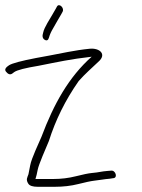

<svg xmlns="http://www.w3.org/2000/svg" viewBox="-57 -724 547 738"><path d="M109 -599C104.5 -585.5 106.4 -576.2 114.6 -571.2C122.8 -566.2 128.4 -569.1 131.4 -580.1C134.4 -591 139.6 -602.5 146.9 -614.7C158.3 -633.9 168.7 -654 178.8 -670L183.1 -678C192.4 -692.4 170.4 -713.9 162 -699L157.7 -691C154.3 -685.7 150 -678.2 144.7 -668.5C136.1 -652.9 112.8 -618.7 109 -599ZM-30.5 -467C-37.4 -460.7 -38.7 -454.7 -34.5 -449.2C-26.2 -438.5 -18.1 -435.7 -10.2 -441L-2.2 -447C9.2 -454.9 40.9 -462.9 90.4 -471C170.5 -486.7 210.7 -496.2 295.4 -506C207.8 -428.2 150.2 -325.5 102.3 -198C92.6 -174.4 64.1 -116.3 59 -88.1C56.1 -72 53.8 -60.7 52.3 -54C48.1 -41.6 41.3 -33.8 52.1 -17.5C57.2 -9.8 69.3 -6 88.3 -6H153.3C186.1 -6 215.9 -9.5 243.6 -16.5C271.3 -23.5 291.2 -27.8 305.3 -29.5C332.3 -32.4 341.1 -35.2 364.5 -37L377.2 -39C397.2 -39 387.7 -71.2 369.3 -68L356.5 -67C332.1 -65.2 324.3 -61.4 295.8 -59C282.4 -57.7 262.2 -53.5 234.4 -46.5C206.6 -39.5 178.2 -36 148.3 -36H79.3C82.3 -45 85.2 -57 88 -71.9C91.6 -91.3 118 -151.4 130.9 -182C156.2 -261.7 193.6 -338.6 245.5 -412.5C269 -439.3 297.8 -464.4 321.6 -487C354 -515.1 326.6 -540.6 287.3 -536.6C229.2 -530.8 176.6 -518.5 133 -510.5L81.4 -501C24.6 -490.1 -10.5 -480.7 -22.5 -473Z"/></svg>

Font: MewTooHand
Style: CondLta
Weight: 400
Designer: Mew Too, Robert Jablonski
Version: Version 0.77